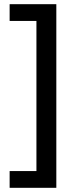

<svg xmlns="http://www.w3.org/2000/svg" viewBox="-20 -737 362 917"><path d="M26 80V160H249V-717H26V-637H154V80Z"/></svg>

Font: Noto Sans Myanmar SemiCondensed Medium
Style: Regular
Weight: 500
Width: 4
Designer: Monotype Design Team
Foundry: Monotype Imaging Inc.
Version: Version 2.107